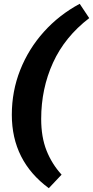

<svg xmlns="http://www.w3.org/2000/svg" viewBox="-20 -771 488 1007"><path d="M236 216Q42 73 42 -169Q42 -293 86 -404Q130 -515 210 -604Q290 -693 398 -751L448 -676Q320 -578 258 -442Q196 -306 196 -147Q196 -52 224 18.5Q252 89 303 145Z"/></svg>

Font: Livvic
Style: Bold Italic
Weight: 700
Italic angle: -10°
Designer: Jacques Le Bailly, Baron von Fonthausen
Version: Version 1.001; ttfautohint (v1.8.2)